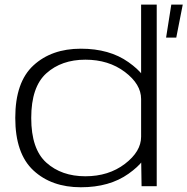

<svg xmlns="http://www.w3.org/2000/svg" viewBox="-20 -805 810 830"><path d="M698 -642.5H742L770 -785H720.5ZM592 0H657.5V-785H590V-130.5ZM329.5 4.5Q453.5 4.5 535.5 -53.8Q617.5 -112 617.5 -163.5L590 -214Q590 -150 519.8 -96.5Q449.5 -43 349 -43Q246 -43 180.5 -101.8Q115 -160.5 115 -295Q115 -429.5 180.5 -488.2Q246 -547 349 -547Q449.5 -547 519.8 -494Q590 -441 590 -377L617.5 -426.5Q617.5 -478 535.5 -536.2Q453.5 -594.5 329.5 -594.5Q203 -594.5 124.5 -522.2Q46 -450 46 -295.5Q46 -141 124.5 -68.2Q203 4.5 329.5 4.5Z"/></svg>

Font: Anybody Expanded Light
Style: Regular
Weight: 300
Width: 7
Version: Version 1.113;gftools[0.9.25]